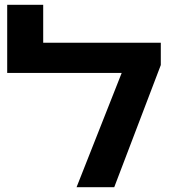

<svg xmlns="http://www.w3.org/2000/svg" viewBox="-20 -780 720 800"><path d="M299 0 487 -476H10V-760H160V-602H650V-509L456 0Z"/></svg>

Font: Noto Sans Hebrew
Style: Bold
Weight: 700
Designer: Monotype Design Team
Foundry: Monotype Imaging Inc.
Version: Version 2.003